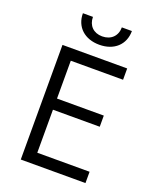

<svg xmlns="http://www.w3.org/2000/svg" viewBox="-170 -1050 940 1149"><g transform="rotate(20 300.0 -475.0)"><path d="M311 -806C405 -806 467 -863 467 -950H403C403 -895 366 -859 310 -859C255 -859 219 -895 219 -950H155C155 -863 217 -806 311 -806ZM105 0H517V-72H184V-346H482V-417H184V-658H517V-730H105Z"/></g></svg>

Font: JetBrains Mono Light
Style: Regular
Weight: 336
Monospace: yes
Designer: Philipp Nurullin, Konstantin Bulenkov
Foundry: JetBrains
Version: Version 2.305